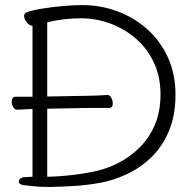

<svg xmlns="http://www.w3.org/2000/svg" viewBox="-20 -730 768 756"><path d="M169 6H183Q229 5 276 2Q323 -1 374 -10Q428 -20 481 -45Q534 -70 577 -112Q620 -154 645.5 -215Q671 -276 671 -357Q671 -438 641.5 -503Q612 -568 561 -614Q510 -660 443.5 -685Q377 -710 303 -710Q269 -710 225 -706Q181 -702 142.5 -695.5Q104 -689 84 -681Q75 -677 75 -667Q75 -655 85 -642.5Q95 -630 108 -628V-349H41Q33 -349 29.5 -343.5Q26 -338 26 -330Q26 -319 32 -308.5Q38 -298 46 -298H47L108 -301V-34Q108 -34 94.5 -33.5Q81 -33 73 -32Q64 -31 59 -26Q54 -21 54 -16Q54 -4 72 -1Q95 2 119.5 4Q144 6 169 6ZM332 -305H410Q424 -305 424 -323Q424 -334 418 -345Q412 -356 404 -356H403Q384 -355 366 -354Q348 -353 331 -353L166 -350V-642Q197 -650 231 -654Q265 -658 298 -658Q358 -658 414 -637.5Q470 -617 515 -578Q560 -539 586 -483.5Q612 -428 612 -358Q612 -290 589.5 -238Q567 -186 530 -149.5Q493 -113 450 -90.5Q407 -68 365 -58Q317 -47 265.5 -41Q214 -35 166 -34V-302Z"/></svg>

Font: Klee One
Style: Regular
Weight: 400
Designer: Fontworks Inc.
Foundry: Fontworks Inc.
Version: Version 1.100